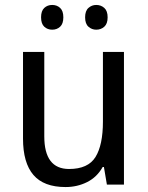

<svg xmlns="http://www.w3.org/2000/svg" viewBox="-20 -746 599 776"><path d="M481 -536V0H412L400 -71H395Q372 -30 332 -10Q292 10 245 10Q157 10 115 -39Q73 -88 73 -186V-536H159V-195Q159 -63 259 -63Q336 -63 366 -111.5Q396 -160 396 -255V-536ZM146 -676Q146 -702 159 -714Q172 -726 191 -726Q210 -726 223 -714Q236 -702 236 -676Q236 -650 223 -638Q210 -626 191 -626Q172 -626 159 -638Q146 -650 146 -676ZM324 -676Q324 -702 337.5 -714Q351 -726 369 -726Q388 -726 401.5 -714Q415 -702 415 -676Q415 -650 401.5 -638Q388 -626 369 -626Q351 -626 337.5 -638Q324 -650 324 -676Z"/></svg>

Font: Noto Sans Khmer SemiCondensed
Style: Regular
Weight: 400
Width: 4
Designer: Danh Hong and the Monotype Design Team
Foundry: Monotype Imaging Inc.
Version: Version 2.004; ttfautohint (v1.8.4.7-5d5b)